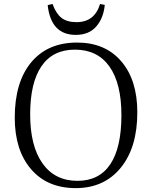

<svg xmlns="http://www.w3.org/2000/svg" viewBox="-20 -945 774 979"><path d="M366.2 -767.1Q239.7 -767.1 223.1 -918.9L248 -924.8Q265.1 -876.5 293.2 -854.2Q321.3 -832 370.1 -832Q462.4 -832 490.2 -924.8L514.2 -919.9Q507.8 -852.5 470.7 -809.8Q433.6 -767.1 366.2 -767.1ZM366.2 14.2Q221.2 14.2 138.2 -82.5Q55.2 -179.2 55.2 -345.2Q55.2 -525.9 138.9 -627Q222.7 -728 373 -728Q516.1 -728 598.1 -632.6Q680.2 -537.1 680.2 -372.1Q680.2 -192.9 595.5 -89.4Q510.7 14.2 366.2 14.2ZM375 -22.9Q485.8 -22.9 542.5 -107.7Q599.1 -192.4 599.1 -357.9Q599.1 -519.5 538.1 -605.7Q477.1 -691.9 361.8 -691.9Q249.5 -691.9 191.7 -607.7Q133.8 -523.4 133.8 -361.8Q133.8 -200.7 196.8 -111.8Q259.8 -22.9 375 -22.9Z"/></svg>

Font: Literata Light
Style: Regular
Weight: 300
Designer: Latin by Veronika Burian and Jose Scaglione. Greek by Irene Vlachou. Cyrillic by Vera Evstafieva.
Foundry: TypeTogether
Version: Version 3.021